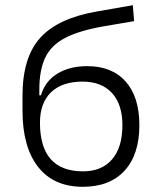

<svg xmlns="http://www.w3.org/2000/svg" viewBox="-20 -716 626 746"><path d="M301.8 9.8Q188.5 9.8 127.9 -67.6Q67.4 -145 67.4 -286.1V-343.8Q67.4 -493.2 136.5 -569.3Q205.6 -645.5 356.4 -671.4L496.1 -695.8L501 -633.8L383.3 -613.8Q288.1 -597.2 233.4 -568.8Q178.7 -540.5 155.8 -492.2Q132.8 -443.8 132.8 -367.7V-345.7H139.2Q154.8 -399.9 202.4 -429.4Q250 -459 318.8 -459Q415.5 -459 468.5 -398.9Q521.5 -338.9 521.5 -229.5Q521.5 -115.7 464.1 -53Q406.7 9.8 301.8 9.8ZM302.7 -50.3Q375.5 -50.3 415.5 -96.9Q455.6 -143.6 455.6 -229.5Q455.6 -310.5 415 -354.7Q374.5 -398.9 300.8 -398.9Q221.2 -398.9 178.2 -357.4Q135.3 -315.9 135.3 -239.3Q135.3 -50.3 302.7 -50.3Z"/></svg>

Font: Caskaydia Cove Light
Style: Regular
Weight: 300
Monospace: yes
Designer: Aaron Bell
Foundry: Saja Typeworks
Version: Version 4.300; ttfautohint (v1.8.3)